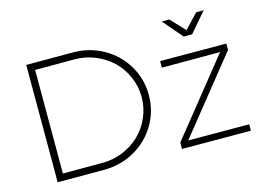

<svg xmlns="http://www.w3.org/2000/svg" viewBox="-98 -922 1515 1105"><g transform="rotate(-15 659.5 -369.0)"><path d="M1087.9 -622.1H1038.1L938 -738.8H982.9L1063 -653.8L1143.1 -738.8H1188ZM397.9 -699.2Q496.1 -699.2 578.6 -652.8Q661.1 -606.4 709 -525.9Q756.8 -445.3 756.8 -349.1Q756.8 -253.9 709 -173.6Q661.1 -93.3 578.4 -46.6Q495.6 0 397 0H120.1V-699.2ZM397.9 -41Q462.4 -41 521 -65.4Q579.6 -89.8 621.8 -130.9Q664.1 -171.9 689 -229Q713.9 -286.1 713.9 -349.1Q713.9 -412.6 689 -469.7Q664.1 -526.9 621.6 -568.1Q579.1 -609.4 520.5 -633.8Q461.9 -658.2 397 -658.2H162.1V-41ZM908.2 -38.1 1271 -37.1V1L860.8 0V-38.1L1216.8 -481.9H870.1V-521L1264.2 -520V-481.9Z"/></g></svg>

Font: Montserrat-Arabic ExtraLight
Style: Regular
Weight: 275
Designer: Mohamed Gaber
Foundry: Kief Type Foundry
Version: Version 5.008;PS 005.008;hotconv 1.0.88;makeotf.lib2.5.64775